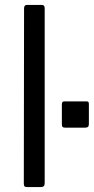

<svg xmlns="http://www.w3.org/2000/svg" viewBox="-20 -762 382 782"><path d="M162 -17Q162 -7 158 -3.5Q154 0 144 0H92Q83 0 80 -3Q77 -6 77 -14L78 -728Q78 -742 90 -742H150Q162 -742 162 -729ZM342 -257Q342 -249 338.5 -245.5Q335 -242 325 -242H246Q238 -242 235 -245Q232 -248 232 -256V-337Q232 -349 241 -349H333Q338 -349 340 -346.5Q342 -344 342 -338Z"/></svg>

Font: Libre Franklin
Style: Regular
Weight: 400
Designer: Pablo Impallari, Rodrigo Fuenzalida
Foundry: Impallari Type
Version: Version 1.002; ttfautohint (v1.5)